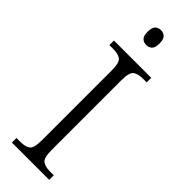

<svg xmlns="http://www.w3.org/2000/svg" viewBox="-301 -932 950 950"><g transform="rotate(45 174.0 -457.5)"><path d="M43 0V-32H70Q106 -32 123 -45.5Q140 -59 140 -111V-603Q140 -655 123 -668.5Q106 -682 70 -682H43V-714H304V-682H278Q243 -682 225.5 -668.5Q208 -655 208 -603V-111Q208 -59 225.5 -45.5Q243 -32 278 -32H304V0ZM172 -811Q154 -811 142 -822Q130 -833 130 -863Q130 -893 142 -904Q154 -915 172 -915Q189 -915 201 -904Q213 -893 213 -863Q213 -833 201 -822Q189 -811 172 -811Z"/></g></svg>

Font: Noto Serif Malayalam Light
Style: Regular
Weight: 300
Designer: Indian type Foundry, Jelle Bosma, Monotype Design Team
Foundry: Monotype Imaging Inc.
Version: Version 2.104; ttfautohint (v1.8.4.7-5d5b)